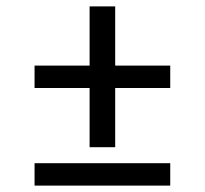

<svg xmlns="http://www.w3.org/2000/svg" viewBox="-20 -580 640 600"><path d="M340 -120H260V-305H88V-375H260V-560H340V-375H512V-305H340ZM88 0V-70H512V0Z"/></svg>

Font: Iosevka Extended
Style: Regular
Weight: 400
Width: 7
Monospace: yes
Designer: Belleve Invis
Foundry: Belleve Invis
Version: Version 32.5.0; ttfautohint (v1.8.4)